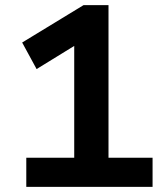

<svg xmlns="http://www.w3.org/2000/svg" viewBox="-20 -725 640 745"><path d="M82 0V-113H268V-596L335 -588L122 -457L66 -560L304 -705H401V-113H572V0Z"/></svg>

Font: Nunito Sans 7pt
Style: Bold
Weight: 700
Designer: Vernon Adams
Foundry: Vernon Adams
Version: Version 3.101;gftools[0.9.27]